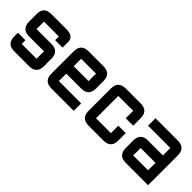

<svg xmlns="http://www.w3.org/2000/svg" viewBox="85 -1135 1783 1783"><g transform="rotate(45 976.5 -244.0)"><path d="M48.8 -146.5H146.5V-97.7H341.8V-195.3H146.5Q48.8 -195.3 48.8 -295.4V-395.5Q48.8 -488.3 146.5 -488.3H341.8Q439.5 -488.3 439.5 -415V-341.8H341.8V-390.6H146.5V-293H341.8Q439.5 -293 439.5 -195.3V-97.7Q439.5 0 341.8 0H146.5Q48.8 0 48.8 -97.7Z M634.8 -488.3H830.1Q927.7 -488.3 927.7 -390.6V-293Q927.7 -195.3 830.1 -195.3H634.8V-97.7H927.7V0H634.8Q537.1 0 537.1 -97.7V-390.6Q537.1 -488.3 634.8 -488.3ZM830.1 -390.6H634.8V-293H830.1Z M1318.4 0H1123Q1025.4 0 1025.4 -97.7V-390.6Q1025.4 -488.3 1123 -488.3H1318.4Q1416 -488.3 1416 -390.6V-293H1318.4V-390.6H1123V-97.7H1318.4V-195.3H1416V-97.7Q1416 0 1318.4 0Z M1904.3 0H1611.3Q1513.7 0 1513.7 -97.7V-195.3Q1513.7 -293 1611.3 -293H1806.6V-390.6H1513.7V-488.3H1806.6Q1904.3 -488.3 1904.3 -390.6ZM1611.3 -97.7H1806.6V-195.3H1611.3Z"/></g></svg>

Font: BabelStone Runic Berhtwald
Style: Regular
Weight: 400
Designer: Andrew West
Foundry: BabelStone
Version: Version 7.004;November 9, 2023